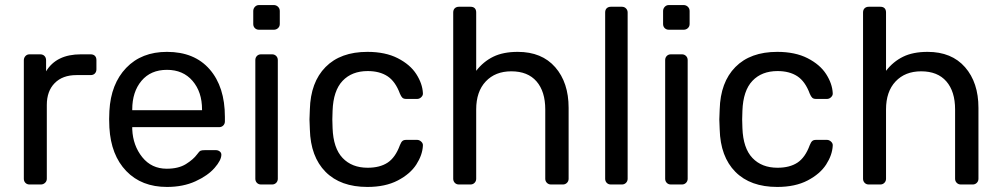

<svg xmlns="http://www.w3.org/2000/svg" viewBox="-20 -737 3998 767"><path d="M75.2 -22.9V-496.1Q75.2 -505.9 81.5 -512.9Q87.9 -520 98.1 -520H140.1Q151.4 -520 157.7 -513.4Q164.1 -506.8 164.1 -496.1V-452.1Q205.1 -520 303.2 -520H341.8Q353 -520 359.1 -513.9Q365.2 -507.8 365.2 -497.1V-460Q365.2 -450.2 359.1 -443.6Q353 -437 341.8 -437H285.2Q230 -437 198.5 -405Q167 -373 167 -317.9V-22.9Q167 -13.2 159.9 -6.6Q152.8 0 143.1 0H98.1Q87.9 0 81.5 -6.6Q75.2 -13.2 75.2 -22.9Z M416 -261.2 417 -293.9Q422.9 -401.9 484.1 -465.8Q545.4 -529.8 647 -529.8Q756.8 -529.8 817.6 -460Q878.4 -390.1 878.4 -270V-252Q878.4 -242.2 871.8 -235.6Q865.2 -229 855 -229H508.3V-220.2Q511.2 -155.3 548.3 -109.1Q585.4 -63 646 -63Q692.9 -63 722.7 -81.5Q752.4 -100.1 767.1 -120.1Q775.9 -132.3 781 -134.8Q786.1 -137.2 798.3 -137.2H842.3Q851.1 -137.2 857.7 -132.1Q864.3 -127 864.3 -119.1Q864.3 -97.2 837.2 -66.2Q810.1 -35.2 760.7 -12.7Q711.4 9.8 647 9.8Q545.4 9.8 484.4 -53.7Q423.3 -117.2 417 -227.1ZM508.3 -296.9H787.1V-299.8Q787.1 -369.6 749.3 -413.8Q711.4 -458 647 -458Q582 -458 545.2 -414.1Q508.3 -370.1 508.3 -299.8Z M991.7 -641.1V-692.9Q991.7 -702.6 998.3 -709.7Q1004.9 -716.8 1014.6 -716.8H1073.7Q1083.5 -716.8 1090.6 -710Q1097.7 -703.1 1097.7 -692.9V-641.1Q1097.7 -631.3 1090.8 -624.8Q1084 -618.2 1073.7 -618.2H1014.6Q1004.9 -618.2 998.3 -624.5Q991.7 -630.9 991.7 -641.1ZM1000 -22.9V-497.1Q1000 -506.8 1006.3 -513.4Q1012.7 -520 1022.9 -520H1066.9Q1076.7 -520 1083.3 -513.4Q1089.8 -506.8 1089.8 -497.1V-22.9Q1089.8 -13.2 1083.3 -6.6Q1076.7 0 1066.9 0H1022.9Q1012.7 0 1006.3 -6.6Q1000 -13.2 1000 -22.9Z M1216.3 -259.8 1217.8 -299.8Q1220.7 -408.7 1280.5 -469.2Q1340.3 -529.8 1447.8 -529.8Q1519.5 -529.8 1569.1 -504.4Q1618.7 -479 1643.1 -440.9Q1667.5 -402.8 1669.4 -365.2Q1670.4 -356.4 1663.1 -349.1Q1655.8 -341.8 1646.5 -341.8H1602.5Q1592.8 -341.8 1587.6 -346.4Q1582.5 -351.1 1577.6 -362.8Q1559.6 -411.6 1528.1 -432.4Q1496.6 -453.1 1448.7 -453.1Q1385.7 -453.1 1348.6 -414.1Q1311.5 -375 1308.6 -294.9L1307.6 -259.8L1308.6 -225.1Q1311.5 -145 1348.6 -106Q1385.7 -66.9 1448.7 -66.9Q1497.6 -66.9 1528.6 -87.4Q1559.6 -107.9 1577.6 -157.2Q1582.5 -169.4 1587.6 -173.8Q1592.8 -178.2 1602.5 -178.2H1646.5Q1655.3 -178.2 1662.8 -171.1Q1670.4 -164.1 1669.4 -154.8Q1667.5 -117.7 1643.1 -79.8Q1618.7 -42 1569.1 -16.1Q1519.5 9.8 1447.8 9.8Q1340.3 9.8 1280.5 -50.5Q1220.7 -110.8 1217.8 -220.2Z M1790.5 -22.9V-687Q1790.5 -698.2 1796.9 -704.1Q1803.2 -710 1813.5 -710H1859.4Q1870.6 -710 1876.5 -704.1Q1882.3 -698.2 1882.3 -687V-454.1Q1911.1 -491.2 1950.7 -510.5Q1990.2 -529.8 2048.3 -529.8Q2144.5 -529.8 2198 -468.5Q2251.5 -407.2 2251.5 -306.2V-22.9Q2251.5 -13.2 2244.9 -6.6Q2238.3 0 2228.5 0H2181.2Q2171.4 0 2164.8 -6.6Q2158.2 -13.2 2158.2 -22.9V-299.8Q2158.2 -371.6 2123.3 -411.9Q2088.4 -452.1 2022.5 -452.1Q1958.5 -452.1 1920.4 -411.6Q1882.3 -371.1 1882.3 -299.8V-22.9Q1882.3 -13.2 1875.7 -6.6Q1869.1 0 1859.4 0H1813.5Q1803.2 0 1796.9 -6.6Q1790.5 -13.2 1790.5 -22.9Z M2397.5 -22.9V-687Q2397.5 -698.2 2403.8 -704.1Q2410.2 -710 2420.4 -710H2464.4Q2474.1 -710 2480.7 -703.4Q2487.3 -696.8 2487.3 -687V-22.9Q2487.3 -13.2 2480.7 -6.6Q2474.1 0 2464.4 0H2420.4Q2410.2 0 2403.8 -6.6Q2397.5 -13.2 2397.5 -22.9Z M2628.9 -641.1V-692.9Q2628.9 -702.6 2635.5 -709.7Q2642.1 -716.8 2651.9 -716.8H2710.9Q2720.7 -716.8 2727.8 -710Q2734.9 -703.1 2734.9 -692.9V-641.1Q2734.9 -631.3 2728 -624.8Q2721.2 -618.2 2710.9 -618.2H2651.9Q2642.1 -618.2 2635.5 -624.5Q2628.9 -630.9 2628.9 -641.1ZM2637.2 -22.9V-497.1Q2637.2 -506.8 2643.6 -513.4Q2649.9 -520 2660.2 -520H2704.1Q2713.9 -520 2720.5 -513.4Q2727.1 -506.8 2727.1 -497.1V-22.9Q2727.1 -13.2 2720.5 -6.6Q2713.9 0 2704.1 0H2660.2Q2649.9 0 2643.6 -6.6Q2637.2 -13.2 2637.2 -22.9Z M2853.5 -259.8 2855 -299.8Q2857.9 -408.7 2917.7 -469.2Q2977.5 -529.8 3085 -529.8Q3156.7 -529.8 3206.3 -504.4Q3255.9 -479 3280.3 -440.9Q3304.7 -402.8 3306.6 -365.2Q3307.6 -356.4 3300.3 -349.1Q3293 -341.8 3283.7 -341.8H3239.7Q3230 -341.8 3224.9 -346.4Q3219.7 -351.1 3214.8 -362.8Q3196.8 -411.6 3165.3 -432.4Q3133.8 -453.1 3085.9 -453.1Q3022.9 -453.1 2985.8 -414.1Q2948.7 -375 2945.8 -294.9L2944.8 -259.8L2945.8 -225.1Q2948.7 -145 2985.8 -106Q3022.9 -66.9 3085.9 -66.9Q3134.8 -66.9 3165.8 -87.4Q3196.8 -107.9 3214.8 -157.2Q3219.7 -169.4 3224.9 -173.8Q3230 -178.2 3239.7 -178.2H3283.7Q3292.5 -178.2 3300 -171.1Q3307.6 -164.1 3306.6 -154.8Q3304.7 -117.7 3280.3 -79.8Q3255.9 -42 3206.3 -16.1Q3156.7 9.8 3085 9.8Q2977.5 9.8 2917.7 -50.5Q2857.9 -110.8 2855 -220.2Z M3427.7 -22.9V-687Q3427.7 -698.2 3434.1 -704.1Q3440.4 -710 3450.7 -710H3496.6Q3507.8 -710 3513.7 -704.1Q3519.5 -698.2 3519.5 -687V-454.1Q3548.3 -491.2 3587.9 -510.5Q3627.4 -529.8 3685.5 -529.8Q3781.7 -529.8 3835.2 -468.5Q3888.7 -407.2 3888.7 -306.2V-22.9Q3888.7 -13.2 3882.1 -6.6Q3875.5 0 3865.7 0H3818.4Q3808.6 0 3802 -6.6Q3795.4 -13.2 3795.4 -22.9V-299.8Q3795.4 -371.6 3760.5 -411.9Q3725.6 -452.1 3659.7 -452.1Q3595.7 -452.1 3557.6 -411.6Q3519.5 -371.1 3519.5 -299.8V-22.9Q3519.5 -13.2 3512.9 -6.6Q3506.3 0 3496.6 0H3450.7Q3440.4 0 3434.1 -6.6Q3427.7 -13.2 3427.7 -22.9Z"/></svg>

Font: Rubik AZ
Style: Regular
Weight: 400
Designer: Hubert and Fischer
Foundry: Hubert & Fischer
Version: Version 2.000